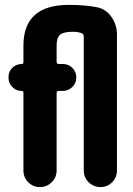

<svg xmlns="http://www.w3.org/2000/svg" viewBox="-20 -760 540 780"><path d="M374 -730.5Q410.2 -723.6 432.6 -691.4Q455.1 -659.2 455.1 -620.1V-67.4Q455.1 -39.1 435.5 -19.5Q416 0 388.2 0Q360.4 0 340.3 -19.5Q320.3 -39.1 320.3 -67.4V-610.4Q320.3 -623 309.6 -626Q294.9 -630.9 275.4 -630.9Q238.3 -630.9 224.1 -619.1Q210 -607.4 210 -575.2V-508.8Q210 -500 218.8 -500H235.4Q258.8 -500 274.4 -483.9Q290 -467.8 290 -445.3Q290 -422.9 273.9 -406.7Q257.8 -390.6 235.4 -390.6H218.8Q210 -390.6 210 -381.8V-67.4Q210 -39.1 189.9 -19.5Q169.9 0 142.1 0Q114.3 0 94.7 -19.5Q75.2 -39.1 75.2 -67.4V-383.8Q75.2 -390.6 68.4 -390.6Q45.9 -390.6 30.3 -406.2Q14.6 -421.9 14.6 -444.3V-447.3Q14.6 -469.7 30.3 -484.9Q45.9 -500 68.4 -500Q75.2 -500 75.2 -506.8V-575.2Q75.2 -740.2 259.8 -740.2Q325.2 -740.2 374 -730.5Z"/></svg>

Font: Rounded-X Mgen+ 1m bold
Style: Bold
Weight: 700
Designer: [Source Han Sans]
Ryoko NISHIZUKA  (kana & ideographs); Paul D. Hunt (Latin, Greek & Cyrillic); Wenlong ZHANG  (bopomofo
Version: Version 1.059.20150602